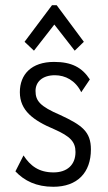

<svg xmlns="http://www.w3.org/2000/svg" viewBox="-20 -705 415 735"><path d="M110 -511 188 -611 266 -511 301 -545 197 -685H179L74 -545ZM184 10C276 10 328 -44 328 -133C328 -201 294 -226 210 -265C133 -298 116 -319 116 -357C116 -392 143 -417 190 -417C230 -417 269 -397 291 -352L324 -401C294 -447 254 -468 187 -468C100 -468 56 -420 56 -352C56 -282 107 -244 188 -210C249 -183 269 -162 269 -123C269 -74 237 -45 185 -45C129 -45 96 -70 70 -110L39 -49C73 -13 119 10 184 10Z"/></svg>

Font: Inconsolata Condensed Thin
Style: Regular
Weight: 100
Width: 3
Monospace: yes
Designer: Raph Levien, Cyreal, Brenton Simpson
Foundry: Raph Levien, Cyreal, Google
Version: Version 3.100